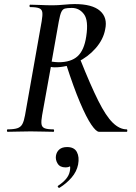

<svg xmlns="http://www.w3.org/2000/svg" viewBox="-20 -648 668 944"><path d="M18 0Q14 0 14 -6Q14 -12 18 -12Q48 -12 65 -17.5Q82 -23 90 -38Q98 -53 103 -81L185 -544Q190 -573 188 -587.5Q186 -602 172.5 -607.5Q159 -613 129 -613Q125 -613 125 -619Q125 -625 129 -625Q151 -625 179.5 -623.5Q208 -622 240 -622Q263 -622 295 -625Q327 -628 347 -628Q434 -628 472 -594.5Q510 -561 497 -503Q488 -454 450.5 -411Q413 -368 360 -342.5Q307 -317 249 -317Q244 -317 238.5 -317.5Q233 -318 230 -319L187 -81Q182 -53 184 -38Q186 -23 199.5 -17.5Q213 -12 242 -12Q246 -12 246 -6Q246 0 243 0Q220 0 192 -1Q164 -2 131 -2Q100 -2 70 -1Q40 0 18 0ZM467 0Q453 0 429 -35Q405 -70 373.5 -144Q342 -218 305 -333L374 -357Q425 -229 463 -153Q501 -77 534.5 -44.5Q568 -12 603 -12Q606 -12 606 -6Q606 0 603 0Q549 0 516 0Q483 0 467 0ZM268 -342Q329 -342 361.5 -371.5Q394 -401 404 -469Q416 -547 393 -578Q370 -609 333 -609Q311 -609 299.5 -606Q288 -603 281.5 -589Q275 -575 269 -542L234 -345Q242 -344 251 -343Q260 -342 268 -342ZM273 275Q269 277 265.5 272.5Q262 268 266 265Q289 250 304 232.5Q319 215 323 195Q328 172 321.5 161.5Q315 151 306 149L338 134Q339 155 330 165Q321 175 302 175Q275 175 263.5 156.5Q252 138 255 118Q258 99 271.5 87Q285 75 310 75Q345 75 358 99.5Q371 124 364 161Q357 196 332 225Q307 254 273 275Z"/></svg>

Font: Cormorant SemiBold
Style: Italic
Weight: 600
Italic angle: -10°
Designer: Christian Thalmann (Catharsis Fonts)
Foundry: Catharsis Fonts
Version: Version 4.000